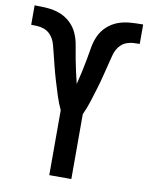

<svg xmlns="http://www.w3.org/2000/svg" viewBox="-83 -796 666 857"><g transform="rotate(10 250.0 -367.5)"><path d="M200 0V-294Q186 -324 176 -355.5Q166 -387 156.5 -418.5Q147 -450 139 -482Q131 -514 123 -546Q119 -561 115.5 -575Q112 -589 105 -602Q98 -615 87 -625Q76 -635 62 -640Q48 -645 33.5 -646Q19 -647 4 -647V-735H5Q33 -735 62 -733Q91 -731 118 -721Q145 -711 166.5 -691Q188 -671 199.5 -645Q211 -619 215.5 -590.5Q220 -562 225.5 -533.5Q231 -505 237 -477Q243 -449 250 -422Q257 -449 263 -477Q269 -505 274.5 -533.5Q280 -562 284.5 -590.5Q289 -619 300.5 -645Q312 -671 333.5 -691Q355 -711 382 -721Q409 -731 438 -733Q467 -735 495 -735H496V-647Q481 -647 466.5 -646Q452 -645 438 -640Q424 -635 413 -625Q402 -615 395 -602Q388 -589 384.5 -575Q381 -561 377 -546Q369 -514 361 -482Q353 -450 343.5 -418.5Q334 -387 324 -355.5Q314 -324 300 -294V0Z"/></g></svg>

Font: Iosevka Curly Semibold
Style: Regular
Weight: 600
Monospace: yes
Designer: Belleve Invis
Foundry: Belleve Invis
Version: Version 22.1.2; ttfautohint (v1.8.4)